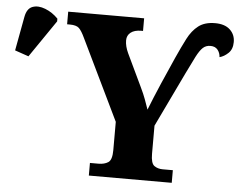

<svg xmlns="http://www.w3.org/2000/svg" viewBox="-61 -787 1063 849"><g transform="rotate(5 470.0 -362.5)"><path d="M363 0V-56H401Q427 -56 444 -67Q461 -78 461 -121V-247L288 -605Q274 -635 262 -646.5Q250 -658 221 -658H209V-714H546V-658H538Q508 -658 491.5 -645Q475 -632 475 -610Q475 -584 489 -554L558 -409Q572 -380 580 -358Q588 -336 596 -313Q606 -339 618.5 -369Q631 -399 646 -434L698 -552Q720 -601 739.5 -639Q759 -677 787 -698.5Q815 -720 861 -720Q904 -720 927 -698.5Q950 -677 950 -644Q950 -612 931.5 -594.5Q913 -577 893 -572Q892 -591 881 -604.5Q870 -618 849 -618Q829 -618 815.5 -605.5Q802 -593 787 -564Q772 -535 749 -487L633 -245V-120Q633 -78 648.5 -67Q664 -56 686 -56H731V0ZM51 -502 -10 -523 18 -674Q25 -712 50 -721Q75 -730 107 -717.5Q139 -705 164 -679V-667Z"/></g></svg>

Font: Noto Serif SemiCondensed ExtraBold
Style: Regular
Weight: 800
Width: 4
Designer: Monotype Design Team
Foundry: Monotype Imaging Inc.
Version: Version 2.015